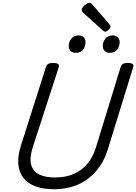

<svg xmlns="http://www.w3.org/2000/svg" viewBox="-20 -1349 984 1388"><path d="M370 19Q293 19 237.5 -1.5Q182 -22 150 -62Q118 -102 112.5 -161Q107 -220 131 -296L313 -867Q318 -881 329.5 -887.5Q341 -894 365 -894Q388 -894 399 -887Q410 -880 405 -864L217 -285Q192 -206 205.5 -157.5Q219 -109 263.5 -87.5Q308 -66 377 -66Q455 -66 513.5 -91.5Q572 -117 612.5 -166Q653 -215 674 -285L853 -867Q858 -881 869.5 -887.5Q881 -894 904 -894Q952 -894 943 -864L761 -274Q732 -179 676 -113.5Q620 -48 543 -14.5Q466 19 370 19ZM526 -967Q505 -967 491 -980Q477 -993 477 -1019Q477 -1045 495.5 -1069Q514 -1093 550 -1093Q570 -1093 584 -1080.5Q598 -1068 598 -1042Q598 -1014 581 -990.5Q564 -967 526 -967ZM772 -967Q752 -967 737.5 -980Q723 -993 723 -1019Q723 -1045 741.5 -1069Q760 -1093 796 -1093Q816 -1093 830.5 -1080.5Q845 -1068 845 -1042Q845 -1014 827.5 -990.5Q810 -967 772 -967ZM741 -1120Q737 -1120 732 -1123Q727 -1126 722 -1130L586 -1253Q576 -1261 573.5 -1266Q571 -1271 571 -1278Q571 -1288 581 -1300Q591 -1312 604 -1320.5Q617 -1329 627 -1329Q633 -1329 637 -1326Q641 -1323 646 -1318L771 -1174Q777 -1167 778 -1164Q779 -1161 779 -1157Q779 -1147 765 -1133.5Q751 -1120 741 -1120Z"/></svg>

Font: Playwrite HR
Style: Regular
Weight: 400
Designer: Veronika Burian, José Scaglione
Foundry: TypeTogether
Version: Version 1.002